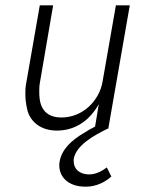

<svg xmlns="http://www.w3.org/2000/svg" viewBox="-20 -480 530 719"><path d="M380 147C363 160 340 173 315 173C313 173 312 173 310 173C277 172 256 152 256 124C256 122 256 119 256 116C264 64 333 26 387 0L386 -1L466 -460H414L364 -174C352 -103 290 -40 210 -40C130 -40 127 -106 127 -136C127 -146 127 -157 129 -168L179 -460H129L77 -162C75 -150 75 -138 75 -127C75 -110 77 -91 82 -70C91 -29 128 9 193 9C264 9 317 -31 350 -90L336 -6C322 1 308 9 294 18C247 46 210 80 203 127C202 131 202 135 202 139C202 184 237 219 299 219C301 219 302 219 303 219C342 219 376 200 397 181Z"/></svg>

Font: Jost Light
Style: Italic
Weight: 300
Italic angle: -5°
Version: Version 3.710